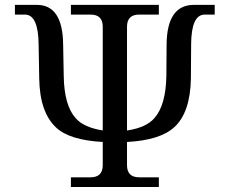

<svg xmlns="http://www.w3.org/2000/svg" viewBox="-20 -752 917 772"><path d="M618.7 0H265.1V-39.1H344.2Q393.1 -39.1 393.1 -87.9V-181.2Q258.8 -188.5 205.1 -239.7Q139.6 -301.3 137.7 -437L135.3 -572.3Q134.3 -693.4 80.1 -693.4H40V-732.4H128.4Q232.4 -732.4 233.9 -572.3L236.3 -445.3Q238.3 -328.1 284.2 -276.9Q316.4 -239.7 393.1 -227.5V-644.5Q393.1 -693.4 344.2 -693.4H265.1V-732.4H618.7V-693.4H539.6Q490.7 -693.4 490.7 -644.5V-227.5H492.2Q568.4 -239.3 600.6 -276.9Q646.5 -328.1 648.9 -445.3L649.9 -572.3Q650.9 -732.4 759.8 -732.4H843.3V-693.4H803.2Q749 -693.4 748.5 -572.3L747.6 -437Q745.1 -297.9 679.7 -239.7Q623 -188.5 492.2 -181.2H490.7V-87.9Q490.7 -39.1 539.6 -39.1H618.7Z"/></svg>

Font: Munson
Style: Regular
Weight: 400
Designer: Paul James MIller
Foundry: High-Logic / Made with FontCreator
Version: Version 2.10;May 5, 2019;FontCreator 11.5.0.2430 64-bit